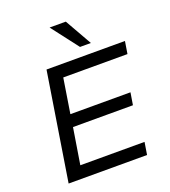

<svg xmlns="http://www.w3.org/2000/svg" viewBox="-165 -1061 1046 1180"><g transform="rotate(-20 358.0 -470.5)"><path d="M79 0 191 -705H704L691 -624H271L235 -397H628L615 -317H223L185 -81H605L592 0ZM432 -765 297 -941H403L503 -765Z"/></g></svg>

Font: Nunito Sans 7pt SemiExpanded
Style: Italic
Weight: 400
Width: 6
Italic angle: -9°
Designer: Vernon Adams
Foundry: Vernon Adams
Version: Version 3.101;gftools[0.9.27]